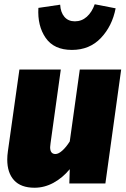

<svg xmlns="http://www.w3.org/2000/svg" viewBox="-20 -860 592 900"><path d="M14 -112Q14 -130 17 -151L71 -534H265L217 -189Q215 -175 215 -170Q215 -138 240 -138Q254 -138 272 -154Q290 -170 307 -197L354 -534H548L474 0H305L307 -67Q273 -26 230.5 -3Q188 20 142 20Q78 20 46 -15Q14 -50 14 -112ZM160 -823 262 -838Q264 -802 282 -781Q300 -760 331 -760Q363 -760 387 -781.5Q411 -803 424 -840L522 -821Q506 -738 453 -682Q400 -626 317 -626Q233 -626 194 -682.5Q155 -739 160 -823Z"/></svg>

Font: FiraGO Heavy
Style: Italic
Weight: 900
Italic angle: -8°
Designer: bBox Type GmbH
Foundry: bBox Type GmbH
Version: Version 1.001